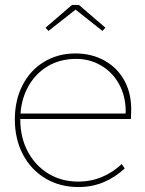

<svg xmlns="http://www.w3.org/2000/svg" viewBox="-20 -746 585 776"><path d="M40 -263Q40 -341 71 -401.5Q102 -462 158 -496Q214 -530 285 -530Q351 -530 403.5 -500.5Q456 -471 484.5 -417Q513 -363 510 -291L509 -265H52V-287H498L486 -270L488 -295Q488 -357 461.5 -405.5Q435 -454 389 -481Q343 -508 288 -508Q221 -508 170 -476.5Q119 -445 90.5 -389.5Q62 -334 62 -263Q62 -190 92.5 -133Q123 -76 176 -44Q229 -12 297 -12Q347 -12 391.5 -30.5Q436 -49 472 -83L484 -65Q445 -29 398.5 -9.5Q352 10 297 10Q222 10 163.5 -25Q105 -60 72.5 -122Q40 -184 40 -263ZM164 -634 271 -726H299L406 -634L394 -621L278 -713H293L176 -621Z"/></svg>

Font: Easer Grotesk Variable
Style: Regular
Weight: 400
Designer: Boardeaser, Bonnie Shaver-Troup, Thomas Jockin
Foundry: Lexend
Version: Version 1.001;Glyphs 3.1.2 (3151)